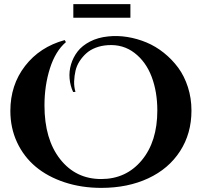

<svg xmlns="http://www.w3.org/2000/svg" viewBox="-20 -889 970 923"><path d="M332.5 -803.7V-869.1H606.9V-803.7ZM342.8 -447.3 331.5 -446.8Q317.4 -477.5 314.5 -511.7Q311.5 -545.9 321.5 -579.6Q331.5 -613.3 353 -641.4Q374.5 -669.4 412.6 -689.2Q450.7 -709 500 -713.9Q544.9 -718.8 592 -711.2Q639.2 -703.6 683.8 -685.1Q728.5 -666.5 767.8 -635Q807.1 -603.5 836.7 -563.5Q866.2 -523.4 883.3 -470.2Q900.4 -417 900.4 -357.4Q900.4 -247.1 845.7 -162.4Q791 -77.6 692.6 -31.7Q594.2 14.2 466.8 14.2Q371.6 14.2 290.3 -12.7Q209 -39.6 151.6 -87.6Q94.2 -135.7 62 -204.8Q29.8 -273.9 29.8 -356Q29.8 -480.5 100.6 -572Q171.4 -663.6 291 -696.3L296.9 -686.5Q246.6 -643.6 220.2 -560.8Q193.8 -478 193.8 -382.3Q193.8 -219.7 269 -124Q344.2 -28.3 466.3 -28.3Q586.4 -28.3 661.4 -118.4Q736.3 -208.5 736.3 -357.9Q736.3 -447.8 709 -520Q681.6 -592.3 626.7 -634.5Q571.8 -676.8 498.5 -671.9Q466.8 -669.9 440.2 -659.7Q413.6 -649.4 395 -632.8Q376.5 -616.2 362.5 -594.7Q348.6 -573.2 343 -548.8Q337.4 -524.4 336.4 -498.5Q335.4 -472.7 342.8 -447.3Z"/></svg>

Font: Cinzel Decorative Bold
Style: Regular
Weight: 700
Designer: Natanael Gama
Version: Version 1.001;PS 001.001;hotconv 1.0.56;makeotf.lib2.0.21325